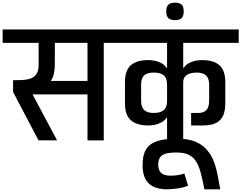

<svg xmlns="http://www.w3.org/2000/svg" viewBox="-56 -1064 1829 1455"><path d="M-36 -739V-840.7H863.7V-739H730.3V0H607V-348.7H190.7L376.7 -0.3H235.7L43 -367.3V-456Q78.1 -456 112.2 -457.5Q146.4 -459 174.5 -468.5Q202.5 -478 219.6 -502Q236.7 -526 236.7 -571V-739ZM330.7 -450.7H607V-739H360.1L359.3 -574Q359.3 -541 352.5 -507.3Q345.7 -473.7 330.7 -454.7Z M1392.3 -208Q1405.1 -208 1418.2 -208Q1431.2 -208 1444 -208Q1477 -208 1494.5 -219.3Q1512 -230.7 1519.3 -247.2Q1526.7 -263.7 1527.8 -280.9Q1529 -298.1 1529 -309.3Q1529 -338.1 1529 -366.4Q1529 -394.7 1529 -422.7Q1529 -470.4 1505.7 -492.2Q1482.3 -514 1433.7 -514Q1406.7 -514 1383.8 -507.2Q1361 -500.3 1347 -484.5Q1333 -468.7 1332.3 -441V0H1210V-171.7Q1209 -171.7 1208.5 -171.7Q1208 -171.7 1206 -171.7Q1191 -149.7 1167.7 -136.9Q1144.4 -124.1 1118.4 -118.7Q1092.3 -113.3 1067.5 -113.3Q980 -113.3 935.5 -153Q891 -192.7 891 -279.7Q891 -320.7 891 -361.2Q891 -401.7 891 -441.7Q891 -530.7 935.5 -569.7Q980 -608.7 1067.5 -608.7Q1092.3 -608.7 1118.4 -603.2Q1144.4 -597.7 1167.7 -585.2Q1191 -572.7 1206 -549.7H1210V-739H792V-840.7H1753V-739H1332.3V-549.7H1336.3Q1351.3 -572.7 1374.4 -585.2Q1397.6 -597.7 1423.4 -603.2Q1449.3 -608.7 1474.3 -608.7Q1562.3 -608.7 1606.8 -569.7Q1651.3 -530.7 1651.3 -441.7V-278.7Q1651.3 -228.3 1636.2 -191Q1621 -153.7 1584 -133.5Q1547 -113.3 1481.3 -113.3H1392.3ZM1013.3 -300.3Q1013.3 -253.1 1036.3 -230.6Q1059.3 -208 1108 -208Q1159.7 -208 1184.8 -229.1Q1210 -250.3 1210 -300.3V-420.7Q1210 -472.8 1184.8 -493.4Q1159.7 -514 1108 -514Q1059.3 -514 1036.3 -492.6Q1013.3 -471.1 1013.3 -422.7Z M1369.3 343.7Q1336.7 356 1302.5 362.2Q1268.3 368.3 1213.3 370.7Q1145.3 371 1102.8 348.7Q1060.3 326.3 1041.7 283.8Q1023 241.3 1025 182Q1025 122.7 1042 84.7Q1059 46.7 1092.5 25.5Q1126 4.3 1174.8 -4.5Q1223.7 -13.3 1287.7 -13.3Q1371.7 -13.3 1426.5 10.5Q1481.3 34.3 1514.8 74.7Q1548.3 115 1566.5 165.2Q1584.7 215.3 1594.3 268.7Q1604 322 1613 370.7H1492.7Q1479.7 302 1466.3 250.2Q1453 198.3 1432.3 163.5Q1411.7 128.7 1377.7 110.7Q1343.7 92.7 1289.7 92Q1234.3 91 1202.5 99.7Q1170.7 108.3 1157.2 128.3Q1143.7 148.3 1143 182Q1143.3 217 1156 235.5Q1168.7 254 1191 261Q1213.3 268 1241.3 267.3Q1273.7 266.7 1297.3 262.2Q1321 257.7 1341.3 251Z M1270.3 -911.3Q1253.7 -911.3 1238.5 -915.8Q1223.3 -920.3 1213.7 -934.7Q1204 -949 1204 -977.7Q1204 -1007.1 1213.7 -1020.9Q1223.3 -1034.7 1238.5 -1039.3Q1253.7 -1044 1270.3 -1044Q1287.3 -1044 1302.3 -1039.3Q1317.3 -1034.7 1326.7 -1020.9Q1336 -1007.1 1336 -977.7Q1336 -949 1326.7 -934.7Q1317.3 -920.3 1302.3 -915.8Q1287.3 -911.3 1270.3 -911.3Z"/></svg>

Font: Matangi Light
Style: Regular
Weight: 300
Designer: Prashant Pant
Foundry: The Graphic Ant
Version: Version 3.002